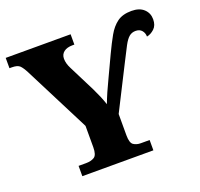

<svg xmlns="http://www.w3.org/2000/svg" viewBox="-125 -859 1041 998"><g transform="rotate(-20 395.5 -360.0)"><path d="M166 0V-57H207Q235 -57 253 -68Q271 -79 271 -122V-240L86 -604Q71 -633 58.5 -645Q46 -657 15 -657H2V-714H361V-657H351Q320 -657 302.5 -643.5Q285 -630 285 -606Q285 -580 300 -551L374 -404Q388 -375 397 -353.5Q406 -332 414 -308Q424 -335 437.5 -366Q451 -397 468 -432L522 -547Q546 -598 568 -637Q590 -676 620 -698Q650 -720 699 -720Q743 -720 767 -697.5Q791 -675 791 -641Q791 -607 771.5 -589Q752 -571 730 -567Q730 -587 718 -601Q706 -615 684 -615Q663 -615 648 -602.5Q633 -590 617.5 -561Q602 -532 577 -482L454 -239V-121Q454 -79 470.5 -68Q487 -57 510 -57H559V0Z"/></g></svg>

Font: Noto Serif ExtraBold
Style: Regular
Weight: 800
Designer: Monotype Design Team
Foundry: Monotype Imaging Inc.
Version: Version 2.014